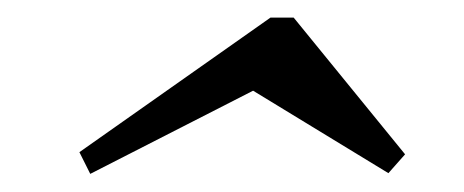

<svg xmlns="http://www.w3.org/2000/svg" viewBox="-20 -443 517 214"><path d="M80.6 -249.2 68.5 -273.4 281.5 -423.4H307.3L431.5 -271L412.9 -250L262.1 -341.9Z"/></svg>

Font: Playfair 12pt Light
Style: Italic
Weight: 300
Italic angle: -15.6°
Designer: Claus Eggers Sørensen
Foundry: Claus Eggers Sørensen
Version: Version 2.000;gftools[0.9.28]